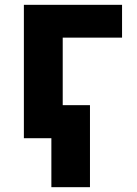

<svg xmlns="http://www.w3.org/2000/svg" viewBox="-20 -573 570 796"><path d="M79 0V-553H486V-417H240V-137H353V203H193V0Z"/></svg>

Font: Noto Sans Mono Condensed Black
Style: Regular
Weight: 900
Width: 3
Designer: Monotype Design Team
Foundry: Monotype Imaging Inc.
Version: Version 2.014